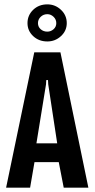

<svg xmlns="http://www.w3.org/2000/svg" viewBox="-20 -860 434 880"><path d="M8 0 137 -620H257L385 0H272L246 -134L264 -117H126L141 -134L118 0ZM145 -191 135 -203H258L244 -191L201 -474L200 -493H192L191 -474ZM197 -670Q158 -670 132 -694.5Q106 -719 106 -754Q106 -790 132 -815Q158 -840 197 -840Q233 -840 259.5 -815Q286 -790 286 -754Q286 -719 259.5 -694.5Q233 -670 197 -670ZM197 -715Q213 -715 225.5 -726Q238 -737 238 -754Q238 -771 225.5 -783Q213 -795 197 -795Q179 -795 166.5 -783Q154 -771 154 -754Q154 -737 166.5 -726Q179 -715 197 -715Z"/></svg>

Font: Smooch Sans
Style: Bold
Weight: 700
Designer: Robert E. Leuschke
Foundry: Robert E. Leuschke
Version: Version 1.010